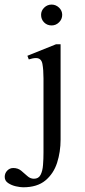

<svg xmlns="http://www.w3.org/2000/svg" viewBox="-90 -606 362 822"><path d="M176.3 -542.5Q176.3 -523.9 162.8 -510.5Q149.4 -497.1 130.9 -497.1Q111.8 -497.1 98.9 -510Q85.9 -522.9 85.9 -542.5Q85.9 -560.5 99.4 -573.5Q112.8 -586.4 130.9 -586.4Q148.9 -586.4 162.6 -573.5Q176.3 -560.5 176.3 -542.5ZM169.4 -416.5V-8.3Q169.4 43.9 154.5 90.6Q139.6 137.2 104.5 166.5Q69.3 195.8 9.3 195.8Q-2.9 195.8 -21.7 191.7Q-40.5 187.5 -55.2 177.7Q-69.8 168 -69.8 151.4Q-69.8 135.7 -59.1 124.5Q-48.3 113.3 -33.2 113.3Q-13.2 113.3 0.7 124.8Q14.6 136.2 27.1 147.7Q39.6 159.2 55.2 159.2Q75.2 159.2 83.7 142.6Q92.3 126 94.2 100.3Q96.2 74.7 96.2 47.9V-270.5Q96.2 -307.6 91.6 -332.5Q86.9 -357.4 64 -357.4Q56.2 -357.4 48.6 -355.7Q41 -354 33.2 -351.6L27.3 -367.2L149.9 -416.5Z"/></svg>

Font: Rohingya Solluk
Style: Regular
Weight: 400
Designer: SIL International
Foundry: SIL International
Version: Version 1.001